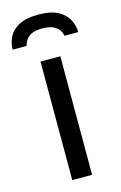

<svg xmlns="http://www.w3.org/2000/svg" viewBox="-146 -773 517 823"><g transform="rotate(-15 112.5 -361.5)"><path d="M68.7 0V-526H156.7V0ZM110.7 -723Q167.3 -723 199 -705.3Q230.7 -687.6 244.1 -660.8Q257.6 -634 257.6 -606.2H196.3Q195.3 -617.2 187.6 -630.1Q179.8 -643 161.9 -652.1Q144 -661.3 111.6 -661.3Q79.6 -661.3 62.7 -652.1Q45.9 -643 38.3 -630.1Q30.8 -617.2 27.9 -606.2H-33.4Q-33.4 -634 -20.7 -660.8Q-8 -687.6 23.8 -705.3Q55.5 -723 110.7 -723Z"/></g></svg>

Font: Archivo SemiBold
Style: Regular
Weight: 600
Designer: Hector Gatti
Foundry: Omnibus-Type
Version: Version 2.001